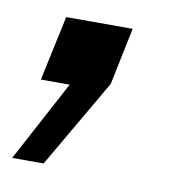

<svg xmlns="http://www.w3.org/2000/svg" viewBox="-102 -168 334 367"><g transform="rotate(10 65.0 15.5)"><path d="M-56 157 28 0H-28L-1 -126H128L105 -15L5 157Z"/></g></svg>

Font: Geist Medium
Style: Italic
Weight: 500
Italic angle: -12°
Designer: Basement.studio, Andrés Briganti, Mateo Zaragoza
Foundry: Basement.studio, Vercel, Andrés Briganti, Guido Ferreyra, Mateo Zaragoza
Version: Version 1.500; ttfautohint (v1.8.4.7-5d5b)